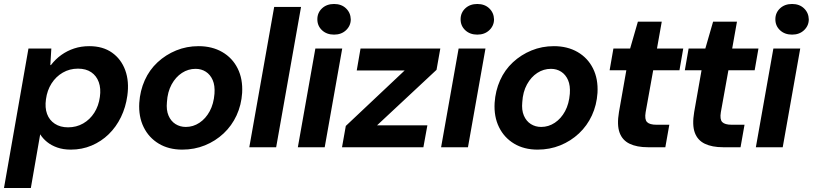

<svg xmlns="http://www.w3.org/2000/svg" viewBox="-49 -740 4085 965"><path d="M-29 205 94 -496H209L204 -413H207Q230 -443 259.5 -464Q289 -485 324 -496.5Q359 -508 400 -508Q468 -508 514 -475.5Q560 -443 580.5 -387Q601 -331 591 -259Q583 -201 559 -151.5Q535 -102 497.5 -65.5Q460 -29 411.5 -8.5Q363 12 307 12Q269 12 239 1.5Q209 -9 187.5 -26.5Q166 -44 153 -65L106 205ZM293 -100Q335 -100 369 -119.5Q403 -139 425 -173.5Q447 -208 453 -253Q459 -295 447.5 -327Q436 -359 409.5 -377Q383 -395 343 -395Q301 -395 266.5 -375Q232 -355 210 -320.5Q188 -286 182 -241Q176 -199 187.5 -167.5Q199 -136 226.5 -118Q254 -100 293 -100Z M867 12Q799 12 749 -18Q699 -48 673 -101Q647 -154 651 -223Q655 -284 678.5 -336.5Q702 -389 743 -427Q784 -465 836.5 -486.5Q889 -508 949 -508Q1017 -508 1068 -478.5Q1119 -449 1145.5 -396Q1172 -343 1168 -273Q1164 -212 1140 -160Q1116 -108 1075 -69.5Q1034 -31 981 -9.5Q928 12 867 12ZM885 -102Q922 -102 953.5 -123Q985 -144 1005 -181Q1025 -218 1029 -269Q1032 -310 1020 -337.5Q1008 -365 985.5 -379.5Q963 -394 934 -394Q897 -394 865.5 -373.5Q834 -353 813.5 -315.5Q793 -278 790 -227Q786 -187 798 -159Q810 -131 833 -116.5Q856 -102 885 -102Z M1204 0 1329 -705H1464L1339 0Z M1448 0 1536 -496H1671L1583 0ZM1630 -566Q1593 -566 1569.5 -588Q1546 -610 1546 -643Q1546 -676 1569.5 -698Q1593 -720 1630 -720Q1667 -720 1690 -698Q1713 -676 1714 -643Q1714 -611 1690.5 -588.5Q1667 -566 1630 -566Z M1670 0 1689 -107 1985 -386H1744L1763 -496H2164L2145 -389L1846 -110H2099L2079 0Z M2168 0 2256 -496H2391L2303 0ZM2350 -566Q2313 -566 2289.5 -588Q2266 -610 2266 -643Q2266 -676 2289.5 -698Q2313 -720 2350 -720Q2387 -720 2410 -698Q2433 -676 2434 -643Q2434 -611 2410.5 -588.5Q2387 -566 2350 -566Z M2653 12Q2585 12 2535 -18Q2485 -48 2459 -101Q2433 -154 2437 -223Q2441 -284 2464.5 -336.5Q2488 -389 2529 -427Q2570 -465 2622.5 -486.5Q2675 -508 2735 -508Q2803 -508 2854 -478.5Q2905 -449 2931.5 -396Q2958 -343 2954 -273Q2950 -212 2926 -160Q2902 -108 2861 -69.5Q2820 -31 2767 -9.5Q2714 12 2653 12ZM2671 -102Q2708 -102 2739.5 -123Q2771 -144 2791 -181Q2811 -218 2815 -269Q2818 -310 2806 -337.5Q2794 -365 2771.5 -379.5Q2749 -394 2720 -394Q2683 -394 2651.5 -373.5Q2620 -353 2599.5 -315.5Q2579 -278 2576 -227Q2572 -187 2584 -159Q2596 -131 2619 -116.5Q2642 -102 2671 -102Z M3207 0Q3152 0 3115.5 -17.5Q3079 -35 3065 -73.5Q3051 -112 3062 -177L3099 -387H3015L3034 -496H3118L3157 -631H3277L3253 -496H3385L3366 -387H3234L3196 -176Q3190 -140 3203 -126.5Q3216 -113 3251 -113H3315L3295 0Z M3585 0Q3530 0 3493.5 -17.5Q3457 -35 3443 -73.5Q3429 -112 3440 -177L3477 -387H3393L3412 -496H3496L3535 -631H3655L3631 -496H3763L3744 -387H3612L3574 -176Q3568 -140 3581 -126.5Q3594 -113 3629 -113H3693L3673 0Z M3750 0 3838 -496H3973L3885 0ZM3932 -566Q3895 -566 3871.5 -588Q3848 -610 3848 -643Q3848 -676 3871.5 -698Q3895 -720 3932 -720Q3969 -720 3992 -698Q4015 -676 4016 -643Q4016 -611 3992.5 -588.5Q3969 -566 3932 -566Z"/></svg>

Font: DM Sans 36pt
Style: Bold Italic
Weight: 700
Italic angle: -10°
Designer: Colophon Foundry, Jonny Pinhorn
Foundry: Colophon Foundry
Version: Version 4.004;gftools[0.9.30]